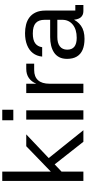

<svg xmlns="http://www.w3.org/2000/svg" viewBox="445 -1202 767 1697"><g transform="rotate(-90 828.5 -353.5)"><path d="M262.7 -328 526 0H424L205 -278.3ZM160 0H77.7V-717H160ZM132.7 -261.3 384.7 -505H489.3L133 -167.3Z M702 -505V0H619.7V-505ZM614.3 -717H707.3V-619.3H614.3Z M937 0H854.7V-505H937V-416.3Q954.7 -458.7 987.5 -481.8Q1020.3 -505 1068.7 -505H1114V-435H1058.3Q999 -435 968 -400.8Q937 -366.7 937 -298.7Z M1632.7 0H1579Q1542 0 1522 -25.2Q1502 -50.3 1501.3 -107.3L1511.7 -104Q1492.7 -52.3 1449.3 -21.2Q1406 10 1333.3 10Q1276.7 10 1237.2 -6.8Q1197.7 -23.7 1177.2 -58Q1156.7 -92.3 1156.7 -144.3Q1156.7 -185 1171.7 -213.7Q1186.7 -242.3 1213.5 -259.8Q1240.3 -277.3 1275.2 -285.5Q1310 -293.7 1349.3 -293.7H1502V-342Q1502 -395.3 1473.3 -421.2Q1444.7 -447 1380.7 -447Q1324 -447 1294.8 -426.2Q1265.7 -405.3 1259.7 -364.3H1176.7Q1181.7 -413 1208 -446.7Q1234.3 -480.3 1279.3 -498Q1324.3 -515.7 1383.7 -515.7Q1423 -515.7 1459 -506.8Q1495 -498 1523 -477Q1551 -456 1567.3 -421Q1583.7 -386 1583.7 -334V-71.3H1632.7ZM1238 -144Q1237.7 -101.3 1263.8 -80.2Q1290 -59 1342.7 -59Q1416.7 -59 1459.3 -93.8Q1502 -128.7 1502 -186.7V-230.3H1350.3Q1295.7 -230.3 1267.2 -208Q1238.7 -185.7 1238 -144Z"/></g></svg>

Font: Asta Sans Light
Style: Regular
Weight: 300
Designer: 42dot
Version: Version 1.000